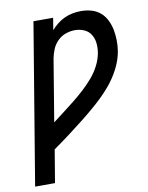

<svg xmlns="http://www.w3.org/2000/svg" viewBox="-84 -804 668 865"><g transform="rotate(-10 250.0 -371.5)"><path d="M6 0 128 -735H218L209 -680Q222 -695 238 -707.5Q254 -720 272 -728Q290 -736 308.5 -739.5Q327 -743 346 -743Q371 -743 394 -736.5Q417 -730 434.5 -715Q452 -700 462.5 -678.5Q473 -657 477.5 -634Q482 -611 482.5 -586Q483 -561 479 -536Q472 -495 451 -455Q430 -415 400.5 -381Q371 -347 336.5 -316.5Q302 -286 266.5 -258Q231 -230 195 -203Q159 -176 122 -150L97 0ZM141 -270Q167 -290 192 -309Q217 -328 242 -348Q267 -368 290.5 -389.5Q314 -411 334.5 -435Q355 -459 369.5 -487Q384 -515 389 -544Q393 -567 390.5 -589Q388 -611 377 -628.5Q366 -646 346.5 -654.5Q327 -663 304 -663Q283 -663 262 -655.5Q241 -648 225 -632Q209 -616 200.5 -595.5Q192 -575 188 -554Z"/></g></svg>

Font: Iosevka SS04 Medium Oblique
Style: Regular
Weight: 500
Italic angle: -9°
Monospace: yes
Designer: Belleve Invis
Foundry: Belleve Invis
Version: Version 19.0.0; ttfautohint (v1.8.4)